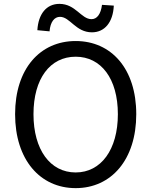

<svg xmlns="http://www.w3.org/2000/svg" viewBox="-20 -959 782 992"><path d="M371 13C555 13 684 -134 684 -369C684 -604 555 -747 371 -747C187 -747 58 -604 58 -369C58 -134 187 13 371 13ZM371 -68C239 -68 153 -186 153 -369C153 -553 239 -666 371 -666C502 -666 589 -553 589 -369C589 -186 502 -68 371 -68ZM455 -792C521 -792 564 -844 568 -930L507 -934C501 -886 481 -860 453 -860C399 -860 371 -939 287 -939C220 -939 178 -887 173 -803L236 -797C240 -846 261 -872 290 -872C342 -872 371 -792 455 -792Z"/></svg>

Font: Microsoft YaHei
Style: Regular
Weight: 400
Designer: Ryoko NISHIZUKA 西塚涼子 (kana, bopomofo & ideographs); Paul D. Hunt (Latin, Greek & Cyrillic); Sandoll Communications 산돌커뮤니
Foundry: Adobe
Version: Version 2.001;hotconv 1.0.111;makeotfexe 2.5.65597